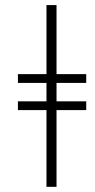

<svg xmlns="http://www.w3.org/2000/svg" viewBox="-20 -718 372 748"><path d="M315.9 -323.2V-289.1H200.2V9.8H161.1V-289.1H49.8V-323.2H161.1V-395H49.8V-429.2H161.1V-698.2H200.2V-429.2H315.9V-395H200.2V-323.2Z"/></svg>

Font: Linear Smooth
Style: Regular
Weight: 400
Designer: Philipp H. Poll, Flanker
Foundry: Philipp H. Poll, reworked by Flanker
Version: Version 1.061 | FøM Fix